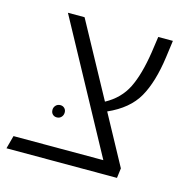

<svg xmlns="http://www.w3.org/2000/svg" viewBox="-108 -649 731 735"><g transform="rotate(15 257.5 -281.0)"><path d="M316 -236 423 -39 418 0H-20L-6 -52H350L73 -562H139L298 -270Q355 -301 381.5 -354.5Q408 -408 422 -499L431 -562H489L480 -495Q466 -393 431.5 -332.5Q397 -272 316 -236ZM160 -190Q160 -200 153.5 -206.5Q147 -213 137 -213Q126 -213 119 -205.5Q112 -198 112 -188Q112 -177 118.5 -170.5Q125 -164 135 -164Q146 -164 153 -171.5Q160 -179 160 -190Z"/></g></svg>

Font: FiraGO Light
Style: Italic
Weight: 300
Italic angle: -8°
Designer: bBox Type GmbH
Foundry: bBox Type GmbH
Version: Version 1.001